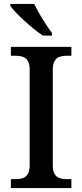

<svg xmlns="http://www.w3.org/2000/svg" viewBox="-20 -951 416 971"><path d="M197 -771H243V-784C214 -822 174 -886 153 -931H32V-921C57 -886 141 -807 197 -771ZM35 0H341V-45H320C280 -45 247 -54 247 -115V-599C247 -660 280 -669 320 -669H341V-714H35V-669H56C97 -669 130 -660 130 -599V-115C130 -54 97 -45 56 -45H35Z"/></svg>

Font: Noto Serif Tamil Medium
Style: Italic
Weight: 500
Italic angle: -12°
Designer: Indian Type Foundry, Tom Grace, and the Monotype Design Team
Foundry: Monotype Imaging Inc.
Version: Version 2.003